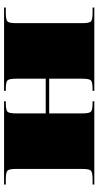

<svg xmlns="http://www.w3.org/2000/svg" viewBox="216 -711 495 967"><g transform="rotate(-90 463.5 -227.5)"><path d="M17.5 -454.5H437.1V-445.8H428.3Q392.9 -445.8 384.4 -437.3Q375.9 -428.8 375.9 -393.4V-244.8H550.7V-393.4Q550.7 -428.8 542.2 -437.3Q533.7 -445.8 498.3 -445.8H489.5V-454.5H909.1V-445.8H882.9Q847.5 -445.8 838.9 -437.3Q830.4 -428.8 830.4 -393.4V-61.2Q830.4 -25.8 838.9 -17.3Q847.5 -8.7 882.9 -8.7H909.1V0H489.5V-8.7H498.3Q533.7 -8.7 542.2 -17.3Q550.7 -25.8 550.7 -61.2V-227.3H375.9V-61.2Q375.9 -25.8 384.4 -17.3Q392.9 -8.7 428.3 -8.7H437.1V0H17.5V-8.7H43.7Q79.1 -8.7 87.6 -17.3Q96.2 -25.8 96.2 -61.2V-393.4Q96.2 -428.8 87.6 -437.3Q79.1 -445.8 43.7 -445.8H17.5Z"/></g></svg>

Font: FoglihtenBlackPcs
Style: BlackPcs
Weight: 900
Version: Version 0.75